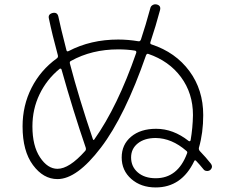

<svg xmlns="http://www.w3.org/2000/svg" viewBox="-20 -820 1040 876"><path d="M252 -505.9Q193.4 -458 160.6 -390.1Q127.9 -322.3 127.9 -243.2Q127.9 -154.3 162.6 -102.1Q197.3 -49.8 242.2 -49.8Q295.9 -49.8 368.2 -130.9Q374 -136.7 371.1 -146.5Q313.5 -314.5 260.7 -502.9Q259.8 -505.9 256.8 -506.8Q253.9 -507.8 252 -505.9ZM519.5 -594.7Q398.4 -594.7 303.7 -542Q296.9 -539.1 298.8 -530.3Q340.8 -370.1 403.3 -186.5Q406.2 -177.7 410.2 -183.6Q516.6 -334 601.6 -579.1Q603.5 -586.9 596.7 -588.9Q560.5 -594.7 519.5 -594.7ZM833 -119.1Q836.9 -127 830.1 -131.8Q763.7 -189.5 690.4 -190.4Q639.6 -190.4 608.9 -166Q578.1 -141.6 578.1 -101.6Q578.1 -59.6 608.9 -33.2Q639.6 -6.8 690.4 -6.8Q791 -6.8 833 -119.1ZM242.2 -2.9Q177.7 -2.9 130.4 -66.9Q83 -130.9 83 -243.2Q83 -338.9 124 -419.4Q165 -500 239.3 -553.7Q246.1 -558.6 244.1 -567.4Q218.8 -660.2 203.1 -735.4Q198.2 -754.9 219.7 -760.7Q241.2 -765.6 246.1 -745.1Q254.9 -701.2 283.2 -590.8Q285.2 -583 293 -586.9Q393.6 -639.6 519.5 -639.6Q564.5 -639.6 611.3 -631.8Q619.1 -629.9 623 -639.6Q644.5 -704.1 666 -783.2Q668 -792 676.3 -796.9Q684.6 -801.8 694.3 -799.8Q715.8 -794.9 710 -773.4Q691.4 -703.1 666 -627Q664.1 -619.1 671.9 -617.2Q781.2 -581.1 844.2 -495.6Q907.2 -410.2 907.2 -294.9Q907.2 -213.9 887.7 -146.5Q885.7 -137.7 891.6 -130.9Q919.9 -101.6 941.4 -74.2Q954.1 -57.6 938.5 -43.9Q931.6 -39.1 922.4 -40Q913.1 -41 908.2 -47.9Q902.3 -55.7 890.6 -68.8Q878.9 -82 875 -85.9Q869.1 -91.8 866.2 -85Q808.6 35.2 690.4 35.2Q623 35.2 579.1 -3.4Q535.2 -42 535.2 -101.6Q535.2 -160.2 578.1 -196.3Q621.1 -232.4 692.4 -232.4Q770.5 -232.4 840.8 -176.8Q842.8 -174.8 845.7 -175.8Q848.6 -176.8 849.6 -179.7Q859.4 -236.3 860.4 -294.9Q860.4 -394.5 805.7 -468.3Q751 -542 656.2 -574.2Q650.4 -576.2 646.5 -568.4Q549.8 -290 440.4 -146.5Q331.1 -2.9 242.2 -2.9Z"/></svg>

Font: Rounded-X Mgen+ 1mn light
Style: Regular
Weight: 200
Designer: [Source Han Sans]
Ryoko NISHIZUKA  (kana & ideographs); Paul D. Hunt (Latin, Greek & Cyrillic); Wenlong ZHANG  (bopomofo
Version: Version 1.059.20150602